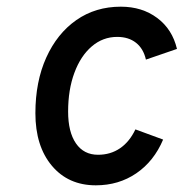

<svg xmlns="http://www.w3.org/2000/svg" viewBox="-20 -543 550 575"><path d="M267 12Q184.5 12 135.2 -46.8Q86 -105.5 86 -204Q86 -298.5 118.5 -370.5Q151 -442.5 208.5 -482.8Q266 -523 342 -523Q405.5 -523 450.8 -489.2Q496 -455.5 510 -396.5L417 -364.5Q409.5 -397.5 387.2 -415Q365 -432.5 331 -432.5Q288 -432.5 254.8 -404Q221.5 -375.5 202.8 -325Q184 -274.5 184 -209Q184 -147.5 207.5 -113.5Q231 -79.5 273.5 -79.5Q311 -79.5 339.5 -99Q368 -118.5 385.5 -155.5L468.5 -125Q441 -60 388.2 -24Q335.5 12 267 12Z"/></svg>

Font: Overpass Medium
Style: Italic
Weight: 500
Italic angle: -10°
Designer: Delve Withrington, Dave Bailey, Thomas Jockin
Foundry: Delve Fonts LLC
Version: Version 4.000